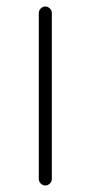

<svg xmlns="http://www.w3.org/2000/svg" viewBox="-20 -560 279 589"><path d="M99 -11V-520Q99 -528 105 -534Q111 -540 119 -540Q127 -540 133 -534Q139 -528 139 -520V-11Q139 -3 133 3Q127 9 119 9Q111 9 105 3Q99 -3 99 -11Z"/></svg>

Font: Hoogli Light
Style: Regular
Weight: 300
Designer: Anand Singh Naorem
Foundry: Brand New Type
Version: Version 1.00 b007